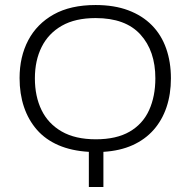

<svg xmlns="http://www.w3.org/2000/svg" viewBox="-20 -745 759 765"><path d="M361 -725Q435 -725 491 -704Q547 -683 585 -644.5Q623 -606 642 -552Q661 -498 661 -433Q661 -370 643.5 -318Q626 -266 592 -227.5Q558 -189 508 -166.5Q458 -144 392 -140V0H334V-140Q265 -144 213 -166.5Q161 -189 127 -228Q93 -267 75.5 -319Q58 -371 58 -434Q58 -519 92.5 -584.5Q127 -650 194 -687.5Q261 -725 361 -725ZM361 -673Q280 -673 226.5 -642.5Q173 -612 146 -558Q119 -504 119 -433Q119 -361 145.5 -306.5Q172 -252 226 -221Q280 -190 362 -190Q444 -190 496.5 -220.5Q549 -251 574 -306Q599 -361 599 -433Q599 -542 539.5 -607.5Q480 -673 361 -673Z"/></svg>

Font: Noto Sans Display Light
Style: Regular
Weight: 300
Designer: Monotype Design Team
Foundry: Monotype Imaging Inc.
Version: Version 2.003